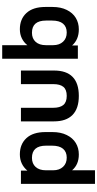

<svg xmlns="http://www.w3.org/2000/svg" viewBox="412 -1142 887 1752"><g transform="rotate(-90 856.0 -266.5)"><path d="M53.7 -519.5H174.8V-460.9Q232.4 -529.3 323.2 -529.3Q416 -529.3 471.2 -469.2Q526.4 -409.2 526.4 -295.9V-231.4Q526.4 -156.2 499.5 -101.6Q472.7 -46.9 426.8 -19Q380.9 8.8 322.3 8.8Q229.5 8.8 177.7 -52.7V156.2H53.7ZM402.3 -236.3V-290Q402.3 -418.9 291 -418.9Q238.3 -418.9 208 -385.3Q177.7 -351.6 177.7 -292V-225.6Q177.7 -168.9 209 -135.3Q240.2 -101.6 293 -101.6Q345.7 -101.6 374 -135.3Q402.3 -168.9 402.3 -236.3Z M624 -217.8V-519.5H748V-223.6Q748 -164.1 773.4 -132.8Q798.8 -101.6 856.4 -101.6Q914.1 -101.6 939 -132.3Q963.9 -163.1 963.9 -223.6V-519.5H1087.9V-217.8Q1087.9 -104.5 1029.8 -47.9Q971.7 8.8 856.4 8.8Q741.2 8.8 682.6 -48.8Q624 -106.4 624 -217.8Z M1316.4 -52.7V0H1195.3V-690.4H1319.3V-460.9Q1344.7 -493.2 1381.8 -511.2Q1418.9 -529.3 1464.8 -529.3Q1557.6 -529.3 1612.8 -469.2Q1668 -409.2 1668 -295.9V-231.4Q1668 -156.2 1641.1 -101.6Q1614.3 -46.9 1568.4 -19Q1522.5 8.8 1463.9 8.8Q1370.1 8.8 1316.4 -52.7ZM1543.9 -236.3V-290Q1543.9 -418.9 1432.6 -418.9Q1379.9 -418.9 1349.6 -385.3Q1319.3 -351.6 1319.3 -292V-225.6Q1319.3 -168.9 1350.6 -135.3Q1381.8 -101.6 1434.6 -101.6Q1487.3 -101.6 1515.6 -135.3Q1543.9 -168.9 1543.9 -236.3Z"/></g></svg>

Font: Dinish Expanded
Style: Bold
Weight: 700
Width: 7
Designer: Charles Nix
Foundry: Playbeing
Version: Version 2.005; ttfautohint (v1.8.3)